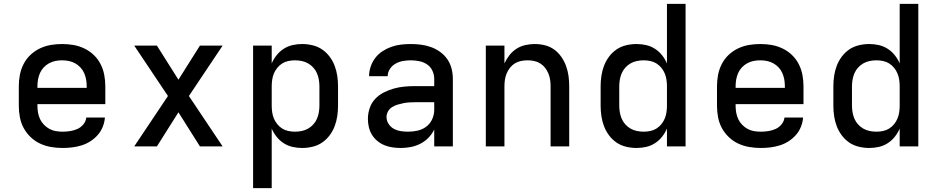

<svg xmlns="http://www.w3.org/2000/svg" viewBox="-20 -755 4840 990"><path d="M303 8Q273 8 243.5 3Q214 -2 187 -14.5Q160 -27 138 -48Q116 -69 102 -95Q88 -121 82.5 -150.5Q77 -180 77 -210V-310Q77 -340 82.5 -369Q88 -398 101.5 -424.5Q115 -451 136.5 -471.5Q158 -492 185 -505Q212 -518 241 -523Q270 -528 300 -528Q330 -528 359 -523Q388 -518 415 -505Q442 -492 463.5 -471.5Q485 -451 498.5 -424.5Q512 -398 517.5 -369Q523 -340 523 -310V-218H173V-210Q173 -192 176 -174.5Q179 -157 186.5 -141Q194 -125 206.5 -112Q219 -99 234.5 -90.5Q250 -82 267.5 -79Q285 -76 303 -76Q322 -76 341.5 -79Q361 -82 379 -90Q397 -98 410 -114Q423 -130 425 -149H521Q519 -124 509.5 -100.5Q500 -77 483.5 -58.5Q467 -40 446 -26.5Q425 -13 401 -5.5Q377 2 352 5Q327 8 303 8ZM173 -302H427V-310Q427 -328 424 -345Q421 -362 414 -378Q407 -394 395 -407Q383 -420 367.5 -428.5Q352 -437 335 -440.5Q318 -444 300 -444Q282 -444 265 -440.5Q248 -437 232.5 -428.5Q217 -420 205 -407Q193 -394 186 -378Q179 -362 176 -345Q173 -328 173 -310Z M672 0 846 -260 672 -520H789L900 -344L1011 -520H1128L954 -260L1128 0H1011L900 -176L789 0Z M1285 215V-520H1381V-428Q1391 -451 1406.5 -470.5Q1422 -490 1443 -503.5Q1464 -517 1488.5 -522.5Q1513 -528 1538 -528Q1565 -528 1592 -521.5Q1619 -515 1641 -500Q1663 -485 1679.5 -463Q1696 -441 1705.5 -416Q1715 -391 1719 -364Q1723 -337 1723 -310V-210Q1723 -183 1719 -156Q1715 -129 1705.5 -104Q1696 -79 1679.5 -57Q1663 -35 1641 -20Q1619 -5 1592 1.5Q1565 8 1538 8Q1513 8 1488.5 2.5Q1464 -3 1443 -16.5Q1422 -30 1406.5 -49.5Q1391 -69 1381 -92V215ZM1501 -76Q1518 -76 1535.5 -79.5Q1553 -83 1568 -91.5Q1583 -100 1595 -113Q1607 -126 1614 -142Q1621 -158 1624 -175.5Q1627 -193 1627 -210V-310Q1627 -327 1624 -344.5Q1621 -362 1614 -378Q1607 -394 1595 -407Q1583 -420 1568 -428.5Q1553 -437 1535.5 -440.5Q1518 -444 1501 -444Q1484 -444 1467 -440.5Q1450 -437 1435.5 -428Q1421 -419 1410 -405.5Q1399 -392 1392.5 -376.5Q1386 -361 1383.5 -344Q1381 -327 1381 -310V-210Q1381 -193 1383.5 -176Q1386 -159 1392.5 -143.5Q1399 -128 1410 -114.5Q1421 -101 1435.5 -92Q1450 -83 1467 -79.5Q1484 -76 1501 -76Z M2047 8Q2026 8 2004.5 5Q1983 2 1963 -6Q1943 -14 1926 -28Q1909 -42 1898 -60Q1887 -78 1882 -99Q1877 -120 1877 -142Q1877 -170 1886 -197Q1895 -224 1914 -244.5Q1933 -265 1958.5 -278Q1984 -291 2011 -298.5Q2038 -306 2065.5 -308.5Q2093 -311 2121 -311H2219V-348Q2219 -370 2209.5 -390.5Q2200 -411 2182 -423Q2164 -435 2142 -439.5Q2120 -444 2098 -444Q2078 -444 2058 -440.5Q2038 -437 2020 -427Q2002 -417 1990.5 -399.5Q1979 -382 1979 -362H1883Q1883 -387 1891.5 -412Q1900 -437 1915.5 -457Q1931 -477 1952.5 -491Q1974 -505 1998 -513.5Q2022 -522 2047.5 -525Q2073 -528 2098 -528Q2125 -528 2151.5 -524.5Q2178 -521 2203 -512Q2228 -503 2250 -487Q2272 -471 2287 -449Q2302 -427 2308.5 -401Q2315 -375 2315 -348V0H2219V-87Q2207 -63 2189 -44.5Q2171 -26 2147.5 -14Q2124 -2 2098.5 3Q2073 8 2047 8ZM2084 -76Q2109 -76 2133.5 -81.5Q2158 -87 2178 -102Q2198 -117 2208.5 -140.5Q2219 -164 2219 -189V-228H2121Q2106 -228 2090.5 -227Q2075 -226 2060 -223Q2045 -220 2030 -215.5Q2015 -211 2002 -203Q1989 -195 1981 -181Q1973 -167 1973 -152Q1973 -133 1983.5 -116.5Q1994 -100 2010.5 -91Q2027 -82 2046 -79Q2065 -76 2084 -76Z M2485 0V-520H2581V-428Q2591 -450 2606.5 -470Q2622 -490 2643 -503.5Q2664 -517 2688.5 -522.5Q2713 -528 2737 -528Q2764 -528 2790 -521.5Q2816 -515 2837.5 -499.5Q2859 -484 2874.5 -461.5Q2890 -439 2899 -414Q2908 -389 2911.5 -363Q2915 -337 2915 -310V0H2819V-310Q2819 -327 2816.5 -344Q2814 -361 2807.5 -376.5Q2801 -392 2790.5 -405.5Q2780 -419 2765.5 -428Q2751 -437 2734 -440.5Q2717 -444 2700 -444Q2683 -444 2666 -440.5Q2649 -437 2634.5 -428Q2620 -419 2609.5 -405.5Q2599 -392 2592.5 -376.5Q2586 -361 2583.5 -344Q2581 -327 2581 -310V0Z M3262 8Q3235 8 3208 1.5Q3181 -5 3159 -20Q3137 -35 3120.5 -57Q3104 -79 3094.5 -104Q3085 -129 3081 -156Q3077 -183 3077 -210V-310Q3077 -337 3081 -364Q3085 -391 3094.5 -416Q3104 -441 3120.5 -463Q3137 -485 3159 -500Q3181 -515 3208 -521.5Q3235 -528 3262 -528Q3287 -528 3311.5 -522.5Q3336 -517 3357 -503.5Q3378 -490 3393.5 -470.5Q3409 -451 3419 -428V-735H3515V0H3419V-92Q3409 -69 3393.5 -49.5Q3378 -30 3357 -16.5Q3336 -3 3311.5 2.5Q3287 8 3262 8ZM3299 -76Q3316 -76 3333 -79.5Q3350 -83 3364.5 -92Q3379 -101 3390 -114.5Q3401 -128 3407.5 -143.5Q3414 -159 3416.5 -176Q3419 -193 3419 -210V-310Q3419 -327 3416.5 -344Q3414 -361 3407.5 -376.5Q3401 -392 3390 -405.5Q3379 -419 3364.5 -428Q3350 -437 3333 -440.5Q3316 -444 3299 -444Q3282 -444 3264.5 -440.5Q3247 -437 3232 -428.5Q3217 -420 3205 -407Q3193 -394 3186 -378Q3179 -362 3176 -344.5Q3173 -327 3173 -310V-210Q3173 -193 3176 -175.5Q3179 -158 3186 -142Q3193 -126 3205 -113Q3217 -100 3232 -91.5Q3247 -83 3264.5 -79.5Q3282 -76 3299 -76Z M3903 8Q3873 8 3843.5 3Q3814 -2 3787 -14.5Q3760 -27 3738 -48Q3716 -69 3702 -95Q3688 -121 3682.5 -150.5Q3677 -180 3677 -210V-310Q3677 -340 3682.5 -369Q3688 -398 3701.5 -424.5Q3715 -451 3736.5 -471.5Q3758 -492 3785 -505Q3812 -518 3841 -523Q3870 -528 3900 -528Q3930 -528 3959 -523Q3988 -518 4015 -505Q4042 -492 4063.5 -471.5Q4085 -451 4098.5 -424.5Q4112 -398 4117.5 -369Q4123 -340 4123 -310V-218H3773V-210Q3773 -192 3776 -174.5Q3779 -157 3786.5 -141Q3794 -125 3806.5 -112Q3819 -99 3834.5 -90.5Q3850 -82 3867.5 -79Q3885 -76 3903 -76Q3922 -76 3941.5 -79Q3961 -82 3979 -90Q3997 -98 4010 -114Q4023 -130 4025 -149H4121Q4119 -124 4109.5 -100.5Q4100 -77 4083.5 -58.5Q4067 -40 4046 -26.5Q4025 -13 4001 -5.5Q3977 2 3952 5Q3927 8 3903 8ZM3773 -302H4027V-310Q4027 -328 4024 -345Q4021 -362 4014 -378Q4007 -394 3995 -407Q3983 -420 3967.5 -428.5Q3952 -437 3935 -440.5Q3918 -444 3900 -444Q3882 -444 3865 -440.5Q3848 -437 3832.5 -428.5Q3817 -420 3805 -407Q3793 -394 3786 -378Q3779 -362 3776 -345Q3773 -328 3773 -310Z M4462 8Q4435 8 4408 1.5Q4381 -5 4359 -20Q4337 -35 4320.5 -57Q4304 -79 4294.5 -104Q4285 -129 4281 -156Q4277 -183 4277 -210V-310Q4277 -337 4281 -364Q4285 -391 4294.5 -416Q4304 -441 4320.5 -463Q4337 -485 4359 -500Q4381 -515 4408 -521.5Q4435 -528 4462 -528Q4487 -528 4511.5 -522.5Q4536 -517 4557 -503.5Q4578 -490 4593.5 -470.5Q4609 -451 4619 -428V-735H4715V0H4619V-92Q4609 -69 4593.5 -49.5Q4578 -30 4557 -16.5Q4536 -3 4511.5 2.5Q4487 8 4462 8ZM4499 -76Q4516 -76 4533 -79.5Q4550 -83 4564.5 -92Q4579 -101 4590 -114.5Q4601 -128 4607.5 -143.5Q4614 -159 4616.5 -176Q4619 -193 4619 -210V-310Q4619 -327 4616.5 -344Q4614 -361 4607.5 -376.5Q4601 -392 4590 -405.5Q4579 -419 4564.5 -428Q4550 -437 4533 -440.5Q4516 -444 4499 -444Q4482 -444 4464.5 -440.5Q4447 -437 4432 -428.5Q4417 -420 4405 -407Q4393 -394 4386 -378Q4379 -362 4376 -344.5Q4373 -327 4373 -310V-210Q4373 -193 4376 -175.5Q4379 -158 4386 -142Q4393 -126 4405 -113Q4417 -100 4432 -91.5Q4447 -83 4464.5 -79.5Q4482 -76 4499 -76Z"/></svg>

Font: Iosevka SS04 Medium Extended
Style: Regular
Weight: 500
Width: 7
Monospace: yes
Designer: Belleve Invis
Foundry: Belleve Invis
Version: Version 19.0.0; ttfautohint (v1.8.4)